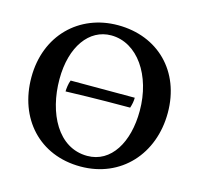

<svg xmlns="http://www.w3.org/2000/svg" viewBox="-102 -793 942 911"><g transform="rotate(15 369.5 -338.0)"><path d="M369 9C568 9 704 -142 704 -344C704 -548 565 -685 369 -685C179 -685 35 -547 35 -340C35 -139 166 9 369 9ZM387 -48C243 -48 166 -200 166 -366C166 -527 243 -630 350 -630C480 -630 573 -492 573 -319C573 -164 504 -48 387 -48ZM209 -317C357 -322 486 -322 525 -322C531 -340 534 -357 534 -373H219C212 -357 209 -330 209 -317Z"/></g></svg>

Font: Vollkorn Semibold
Style: Regular
Weight: 600
Designer: Friedrich Althausen
Foundry: Friedrich Althausen
Version: Version 4.015;PS 004.015;hotconv 1.0.88;makeotf.lib2.5.64775